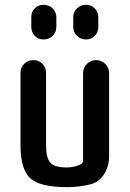

<svg xmlns="http://www.w3.org/2000/svg" viewBox="-20 -770 540 800"><path d="M259.8 9.8Q146.5 9.8 106 -27.3Q65.4 -64.5 65.4 -165V-465.8Q65.4 -488.3 80.6 -503.9Q95.7 -519.5 119.1 -519.5Q141.6 -519.5 156.7 -504.4Q171.9 -489.3 171.9 -465.8V-165Q171.9 -111.3 189.9 -91.8Q208 -72.3 256.8 -72.3Q291 -72.3 317.4 -85.9Q326.2 -89.8 326.2 -102.5V-464.8Q326.2 -488.3 342.3 -503.9Q358.4 -519.5 380.4 -519.5Q402.3 -519.5 418.5 -503.9Q434.6 -488.3 434.6 -464.8V-118.2Q434.6 -77.1 413.6 -43.9Q392.6 -10.7 356.4 -2Q309.6 9.8 259.8 9.8ZM285.2 -698.2Q285.2 -720.7 300.8 -735.4Q316.4 -750 338.4 -750Q360.4 -750 375 -734.9Q389.6 -719.7 389.6 -698.2V-658.2Q389.6 -635.7 375 -620.6Q360.4 -605.5 338.4 -605.5Q316.4 -605.5 300.8 -620.6Q285.2 -635.7 285.2 -658.2ZM110.4 -698.2Q110.4 -720.7 125 -735.4Q139.6 -750 161.6 -750Q183.6 -750 199.2 -734.9Q214.8 -719.7 214.8 -698.2V-658.2Q214.8 -635.7 199.2 -620.6Q183.6 -605.5 161.6 -605.5Q139.6 -605.5 125 -620.6Q110.4 -635.7 110.4 -658.2Z"/></svg>

Font: Rounded-X Mgen+ 1mn medium
Style: Regular
Weight: 500
Designer: [Source Han Sans]
Ryoko NISHIZUKA  (kana & ideographs); Paul D. Hunt (Latin, Greek & Cyrillic); Wenlong ZHANG  (bopomofo
Version: Version 1.059.20150602